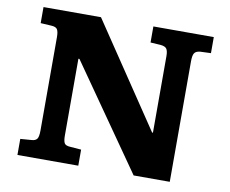

<svg xmlns="http://www.w3.org/2000/svg" viewBox="-77 -797 1071 895"><g transform="rotate(10 458.5 -350.0)"><path d="M59 0V-76L112 -80Q130 -81 137.5 -91Q145 -101 145 -131V-573Q145 -598 138.5 -609Q132 -620 110 -621L59 -624V-700H331L659 -212H663V-574Q663 -598 656 -608.5Q649 -619 627 -621L579 -624V-700H865V-624L814 -622Q794 -620 787 -609Q780 -598 780 -571V0H609L266 -491H261V-127Q261 -104 266.5 -92.5Q272 -81 296 -80L347 -76V0Z"/></g></svg>

Font: Literata 7pt
Style: Bold
Weight: 700
Designer: Latin by Veronika Burian and Jose Scaglione. Greek by Irene Vlachou. Cyrillic by Vera Evstafieva.
Foundry: TypeTogether
Version: Version 3.002